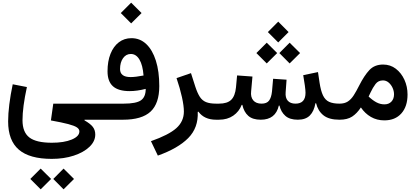

<svg xmlns="http://www.w3.org/2000/svg" viewBox="-20 -891 3102 1429"><path d="M205.6 440.9 282.7 363.8 360.4 440.9 282.7 518.1ZM376.5 440.9 453.1 363.8 530.8 440.9 453.1 518.1ZM608.9 4.9Q652.8 29.8 670.9 53.5Q689 77.1 689 110.4Q689 160.6 645.8 201.9Q602.5 243.2 529.3 267.3Q456.1 291.5 365.2 291.5Q200.2 291.5 120.4 223.1Q40.5 154.8 40.5 12.7Q40.5 -43.5 49.3 -114.5Q58.1 -185.5 74.7 -263.7L180.2 -243.2Q147.5 -92.8 147.5 3.9Q147.5 92.8 198.5 132.1Q249.5 171.4 365.7 171.4Q456.5 171.4 513.7 147.7Q570.8 124 570.8 86.9Q570.8 69.8 552.7 57.4Q534.7 44.9 488.8 32.7Q442.9 20.5 358.9 5.4L376.5 -119.6H737.3V0H608.9Z M878.9 -793.9 956.1 -871.1 1033.7 -793.9 956.1 -716.8ZM737.3 -119.6H900.4Q993.2 -119.6 1028.8 -144.3Q1064.5 -168.9 1064.5 -229.5Q999.5 -212.9 944.8 -212.9Q860.8 -212.9 820.6 -249Q780.3 -285.2 780.3 -360.4Q780.3 -435.1 802.5 -490.5Q824.7 -545.9 864.7 -576.4Q904.8 -606.9 958.5 -606.9Q1022 -606.9 1068.4 -563.2Q1114.7 -519.5 1140.1 -439.5Q1165.5 -359.4 1165.5 -250.5Q1165.5 -120.6 1100.6 -60.3Q1035.6 0 895.5 0H737.3Q728 0 723.6 -14.2Q719.2 -28.3 719.2 -60.1Q719.2 -91.8 723.6 -105.7Q728 -119.6 737.3 -119.6ZM1048.3 -329.1Q1042.5 -406.2 1017.8 -447.8Q993.2 -489.3 953.6 -489.3Q918 -489.3 895.8 -458Q873.5 -426.8 873.5 -377Q873.5 -317.4 952.1 -317.4Q972.2 -317.4 996.3 -320.6Q1020.5 -323.7 1048.3 -329.1Z M1293.9 -309.6 1401.4 -346.7 1434.1 -244.6Q1449.7 -197.3 1467.5 -169.9Q1485.4 -142.6 1513.7 -131.1Q1542 -119.6 1587.9 -119.6H1588.4V0H1587.9Q1500.5 0 1456.5 -60.1L1451.7 -58.1Q1457 59.6 1381.1 136.5Q1305.2 213.4 1154.8 267.1L1103.5 159.7Q1235.8 113.3 1292.2 63Q1348.6 12.7 1348.6 -61Q1348.6 -103 1334.2 -168.2Q1319.8 -233.4 1293.9 -309.6Z M1973.6 -652.3 2050.8 -730 2127.9 -652.3 2050.8 -575.2ZM2059.1 -496.1 2135.7 -573.2 2213.4 -496.1 2135.7 -418.9ZM1888.2 -496.1 1965.3 -573.2 2043 -496.1 1965.3 -418.9ZM2327.6 -122.6Q2317.4 -63 2286.1 -31.5Q2254.9 0 2196.8 0Q2136.2 0 2103.8 -28.8Q2071.3 -57.6 2060.1 -105H2055.2Q2030.8 0 1920.9 0Q1860.4 0 1827.9 -28.8Q1795.4 -57.6 1783.7 -110.4H1778.8Q1759.8 -60.5 1716.1 -30.3Q1672.4 0 1609.4 0H1588.4Q1579.1 0 1574.7 -14.4Q1570.3 -28.8 1570.3 -61Q1570.3 -92.8 1574.7 -106.2Q1579.1 -119.6 1588.4 -119.6H1609.4Q1671.9 -119.6 1700.9 -148.2Q1730 -176.8 1736.3 -240.2L1744.6 -329.6L1858.9 -321.3L1849.1 -211.4Q1844.2 -168.9 1864.7 -144.3Q1885.3 -119.6 1926.8 -119.6Q1965.3 -119.6 1982.4 -142.1Q1999.5 -164.6 2004.4 -210.4L2012.7 -304.7L2112.8 -297.9L2106 -204.6Q2102.5 -163.1 2121.8 -141.4Q2141.1 -119.6 2179.2 -119.6Q2253.9 -119.6 2253.9 -200.7Q2253.9 -217.8 2248.8 -255.4Q2243.7 -293 2236.8 -331.5L2346.7 -354.5L2358.4 -275.9Q2367.7 -214.8 2384 -180.7Q2400.4 -146.5 2429.4 -133.1Q2458.5 -119.6 2506.3 -119.6H2506.8V0H2506.3Q2428.7 0 2387.7 -32.5Q2346.7 -64.9 2332.5 -122.6Z M2506.8 -119.6Q2544.4 -119.6 2568.8 -135.5Q2593.3 -151.4 2612.5 -181.4Q2631.8 -211.4 2653.3 -254.4Q2690.9 -328.6 2729.2 -369.6Q2767.6 -410.6 2831.5 -410.6Q2885.3 -410.6 2926 -379.4Q2966.8 -348.1 2990 -297.4Q3013.2 -246.6 3013.2 -187.5Q3013.2 -98.1 2967 -46.6Q2920.9 4.9 2840.8 4.9Q2784.7 4.9 2740.5 -20.8Q2696.3 -46.4 2666 -91.3Q2636.7 -46.9 2601.1 -23.4Q2565.4 0 2506.8 0Q2488.8 0 2488.8 -60.1Q2488.8 -119.6 2506.8 -119.6ZM2723.6 -172.4Q2753.9 -144 2782 -129.2Q2810.1 -114.3 2841.3 -114.3Q2874 -114.3 2893.3 -134.8Q2912.6 -155.3 2912.6 -189Q2912.6 -213.4 2901.9 -237.1Q2891.1 -260.7 2872.6 -276.6Q2854 -292.5 2830.1 -292.5Q2795.4 -292.5 2775.1 -265.9Q2754.9 -239.3 2736.3 -199.7Z"/></svg>

Font: Estedad-FD SemiBold
Style: Regular
Weight: 600
Designer: Amin Abedi
Version: Version 7.3